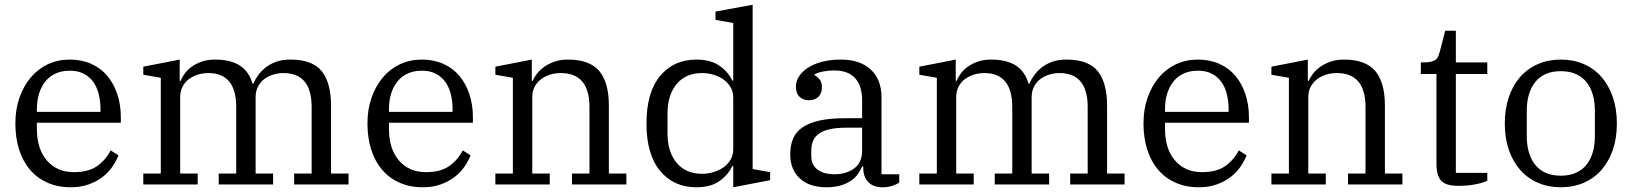

<svg xmlns="http://www.w3.org/2000/svg" viewBox="-20 -780 6903 812"><path d="M279 12Q224 12 180.5 -7.5Q137 -27 107 -62Q77 -97 61 -147Q45 -197 45 -258Q45 -318 62.5 -367.5Q80 -417 110.5 -453Q141 -489 183 -508.5Q225 -528 275 -528Q326 -528 366 -510Q406 -492 433.5 -459.5Q461 -427 476 -382Q491 -337 491 -284V-261H136V-235Q136 -150 178.5 -101Q221 -52 292 -52Q354 -52 390.5 -77.5Q427 -103 448 -144L481 -123Q471 -97 453.5 -72.5Q436 -48 411 -29.5Q386 -11 353 0.5Q320 12 279 12ZM136 -307H405V-317Q405 -352 397.5 -382Q390 -412 374 -434Q358 -456 333.5 -468.5Q309 -481 275 -481Q241 -481 215 -469Q189 -457 171.5 -435Q154 -413 145 -383.5Q136 -354 136 -319Z M586 -46H660V-451L586 -464V-498L740 -528V-438H744Q750 -454 762 -470Q774 -486 792.5 -499Q811 -512 835 -520Q859 -528 889 -528Q955 -528 994 -503Q1033 -478 1048 -426H1051Q1059 -444 1072 -462Q1085 -480 1104 -495Q1123 -510 1148.5 -519Q1174 -528 1208 -528Q1301 -528 1340.5 -479Q1380 -430 1380 -333V-46H1454V0H1224V-46H1298V-327Q1298 -471 1179 -471Q1157 -471 1135.5 -464.5Q1114 -458 1097.5 -445.5Q1081 -433 1071 -413.5Q1061 -394 1061 -368V-46H1135V0H905V-46H979V-327Q979 -471 861 -471Q838 -471 817 -464.5Q796 -458 779 -445.5Q762 -433 752 -413.5Q742 -394 742 -368V-46H816V0H586Z M1768 12Q1713 12 1669.5 -7.5Q1626 -27 1596 -62Q1566 -97 1550 -147Q1534 -197 1534 -258Q1534 -318 1551.5 -367.5Q1569 -417 1599.5 -453Q1630 -489 1672 -508.5Q1714 -528 1764 -528Q1815 -528 1855 -510Q1895 -492 1922.5 -459.5Q1950 -427 1965 -382Q1980 -337 1980 -284V-261H1625V-235Q1625 -150 1667.5 -101Q1710 -52 1781 -52Q1843 -52 1879.5 -77.5Q1916 -103 1937 -144L1970 -123Q1960 -97 1942.5 -72.5Q1925 -48 1900 -29.5Q1875 -11 1842 0.5Q1809 12 1768 12ZM1625 -307H1894V-317Q1894 -352 1886.5 -382Q1879 -412 1863 -434Q1847 -456 1822.5 -468.5Q1798 -481 1764 -481Q1730 -481 1704 -469Q1678 -457 1660.5 -435Q1643 -413 1634 -383.5Q1625 -354 1625 -319Z M2075 -46H2149V-451L2075 -464V-498L2229 -528V-438H2233Q2239 -453 2251.5 -469Q2264 -485 2282.5 -498Q2301 -511 2326 -519.5Q2351 -528 2381 -528Q2474 -528 2514.5 -479.5Q2555 -431 2555 -334V-46H2629V0H2399V-46H2473V-327Q2473 -471 2352 -471Q2330 -471 2308.5 -465Q2287 -459 2269.5 -446Q2252 -433 2241.5 -414Q2231 -395 2231 -369V-46H2305V0H2075Z M2925 12Q2829 12 2771.5 -57.5Q2714 -127 2714 -258Q2714 -389 2771.5 -458.5Q2829 -528 2925 -528Q2985 -528 3022.5 -502Q3060 -476 3077 -439H3081V-683L3006 -696V-731L3163 -760V-65L3237 -52V-18L3081 12V-78H3077Q3060 -41 3023 -14.5Q2986 12 2925 12ZM2949 -45Q2973 -45 2997 -52Q3021 -59 3039.5 -72Q3058 -85 3069.5 -104.5Q3081 -124 3081 -148V-368Q3081 -392 3069.5 -411.5Q3058 -431 3039.5 -444Q3021 -457 2997 -464Q2973 -471 2949 -471Q2880 -471 2841.5 -424.5Q2803 -378 2803 -300V-216Q2803 -138 2841.5 -91.5Q2880 -45 2949 -45Z M3475 12Q3403 12 3362.5 -25.5Q3322 -63 3322 -128Q3322 -165 3334 -193.5Q3346 -222 3373.5 -241Q3401 -260 3445 -270Q3489 -280 3552 -280H3626V-356Q3626 -417 3596.5 -449.5Q3567 -482 3508 -482Q3482 -482 3460 -477.5Q3438 -473 3424 -465V-463Q3435 -457 3445.5 -445Q3456 -433 3456 -411Q3456 -385 3441 -370.5Q3426 -356 3401 -356Q3377 -356 3361.5 -370.5Q3346 -385 3346 -414Q3346 -436 3359 -456.5Q3372 -477 3396 -493Q3420 -509 3455.5 -518.5Q3491 -528 3536 -528Q3617 -528 3662.5 -486Q3708 -444 3708 -368V-43H3783V-8Q3772 0 3753.5 6Q3735 12 3712 12Q3673 12 3652 -10Q3631 -32 3631 -69V-76H3626Q3619 -59 3607.5 -43Q3596 -27 3578 -15Q3560 -3 3534.5 4.5Q3509 12 3475 12ZM3510 -43Q3558 -43 3592 -67.5Q3626 -92 3626 -143V-240H3561Q3518 -240 3489 -233.5Q3460 -227 3443 -214.5Q3426 -202 3418.5 -184Q3411 -166 3411 -142V-121Q3411 -83 3437 -63Q3463 -43 3510 -43Z M3868 -46H3942V-451L3868 -464V-498L4022 -528V-438H4026Q4032 -454 4044 -470Q4056 -486 4074.5 -499Q4093 -512 4117 -520Q4141 -528 4171 -528Q4237 -528 4276 -503Q4315 -478 4330 -426H4333Q4341 -444 4354 -462Q4367 -480 4386 -495Q4405 -510 4430.5 -519Q4456 -528 4490 -528Q4583 -528 4622.5 -479Q4662 -430 4662 -333V-46H4736V0H4506V-46H4580V-327Q4580 -471 4461 -471Q4439 -471 4417.5 -464.5Q4396 -458 4379.5 -445.5Q4363 -433 4353 -413.5Q4343 -394 4343 -368V-46H4417V0H4187V-46H4261V-327Q4261 -471 4143 -471Q4120 -471 4099 -464.5Q4078 -458 4061 -445.5Q4044 -433 4034 -413.5Q4024 -394 4024 -368V-46H4098V0H3868Z M5050 12Q4995 12 4951.5 -7.5Q4908 -27 4878 -62Q4848 -97 4832 -147Q4816 -197 4816 -258Q4816 -318 4833.5 -367.5Q4851 -417 4881.5 -453Q4912 -489 4954 -508.5Q4996 -528 5046 -528Q5097 -528 5137 -510Q5177 -492 5204.5 -459.5Q5232 -427 5247 -382Q5262 -337 5262 -284V-261H4907V-235Q4907 -150 4949.5 -101Q4992 -52 5063 -52Q5125 -52 5161.5 -77.5Q5198 -103 5219 -144L5252 -123Q5242 -97 5224.5 -72.5Q5207 -48 5182 -29.5Q5157 -11 5124 0.5Q5091 12 5050 12ZM4907 -307H5176V-317Q5176 -352 5168.5 -382Q5161 -412 5145 -434Q5129 -456 5104.5 -468.5Q5080 -481 5046 -481Q5012 -481 4986 -469Q4960 -457 4942.5 -435Q4925 -413 4916 -383.5Q4907 -354 4907 -319Z M5357 -46H5431V-451L5357 -464V-498L5511 -528V-438H5515Q5521 -453 5533.5 -469Q5546 -485 5564.5 -498Q5583 -511 5608 -519.5Q5633 -528 5663 -528Q5756 -528 5796.5 -479.5Q5837 -431 5837 -334V-46H5911V0H5681V-46H5755V-327Q5755 -471 5634 -471Q5612 -471 5590.5 -465Q5569 -459 5551.5 -446Q5534 -433 5523.5 -414Q5513 -395 5513 -369V-46H5587V0H5357Z M6148 6Q6095 6 6075 -15.5Q6055 -37 6055 -89V-467H5989V-516H5998Q6019 -516 6031.5 -519Q6044 -522 6051.5 -527.5Q6059 -533 6062.5 -541.5Q6066 -550 6069 -561L6092 -650H6137V-516H6270V-467H6137V-49H6270V-16Q6261 -11 6247.5 -7Q6234 -3 6217.5 0Q6201 3 6183 4.5Q6165 6 6148 6Z M6581 -37Q6618 -37 6645.5 -49.5Q6673 -62 6690.5 -84.5Q6708 -107 6716.5 -137.5Q6725 -168 6725 -204V-312Q6725 -348 6716.5 -378.5Q6708 -409 6690.5 -431.5Q6673 -454 6645.5 -466.5Q6618 -479 6581 -479Q6543 -479 6516 -466.5Q6489 -454 6471.5 -431.5Q6454 -409 6445.5 -378.5Q6437 -348 6437 -312V-204Q6437 -168 6445.5 -137.5Q6454 -107 6471.5 -84.5Q6489 -62 6516 -49.5Q6543 -37 6581 -37ZM6581 12Q6528 12 6484 -7Q6440 -26 6409 -61.5Q6378 -97 6361 -146.5Q6344 -196 6344 -258Q6344 -319 6361 -369Q6378 -419 6409 -454.5Q6440 -490 6484 -509Q6528 -528 6581 -528Q6634 -528 6678 -509Q6722 -490 6753 -454.5Q6784 -419 6801 -369Q6818 -319 6818 -258Q6818 -196 6801 -146.5Q6784 -97 6753 -61.5Q6722 -26 6678 -7Q6634 12 6581 12Z"/></svg>

Font: IBM Plex Serif
Style: Regular
Weight: 400
Designer: Mike Abbink, Paul van der Laan, Pieter van Rosmalen
Foundry: Bold Monday
Version: Version 2.6